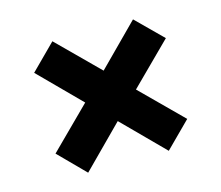

<svg xmlns="http://www.w3.org/2000/svg" viewBox="-76 -682 782 678"><g transform="rotate(-15 315.0 -343.0)"><path d="M168 -102 74 -197 222 -344 75 -492 166 -583 314 -436 461 -584 556 -490 407 -342 555 -195 463 -103 316 -251Z"/></g></svg>

Font: OVRPSS Recut ExtraBold
Style: Regular
Weight: 800
Designer: Giant Group
Foundry: Giant Group
Version: Version 1.001;hotconv 1.0.109;makeotfexe 2.5.65596